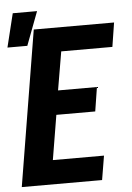

<svg xmlns="http://www.w3.org/2000/svg" viewBox="-58 -862 624 905"><g transform="rotate(-5 253.5 -410.0)"><path d="M8 0 129 -735H509L491 -621H249L218 -439H402L384 -325H200L165 -114H407L388 0ZM-2 -661 37 -820H152L92 -661Z"/></g></svg>

Font: Iosevka Heavy Oblique
Style: Regular
Weight: 900
Italic angle: -9°
Monospace: yes
Designer: Belleve Invis
Foundry: Belleve Invis
Version: Version 32.5.0; ttfautohint (v1.8.4)